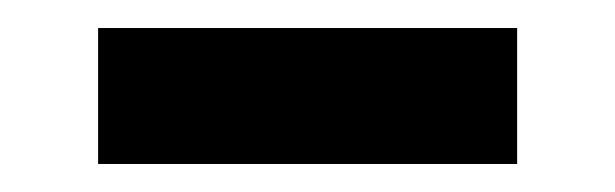

<svg xmlns="http://www.w3.org/2000/svg" viewBox="-20 -739 439 137"><path d="M50 -622H349V-719H50Z"/></svg>

Font: Kathrein 77 Bold Condensed
Style: Regular
Weight: 700
Width: 3
Designer: Lazydogs Typefoundry, based on Open Sans by Ascender Corporation
Foundry: Lazydogs Typefoundry
Version: Version 1.003;PS 001.003;hotconv 1.0.88;makeotf.lib2.5.64775